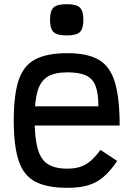

<svg xmlns="http://www.w3.org/2000/svg" viewBox="-20 -887 640 921"><path d="M303 14Q206 14 149.5 -15.5Q93 -45 69.5 -116Q46 -187 46 -309Q46 -432 69.5 -502.5Q93 -573 149.5 -602.5Q206 -632 303 -632Q399 -632 453.5 -600.5Q508 -569 531 -493Q554 -417 554 -285H75V-377H452Q452 -439 438.5 -474.5Q425 -510 392.5 -525Q360 -540 303 -540Q243 -540 209 -519.5Q175 -499 160.5 -451Q146 -403 146 -318Q146 -227 160.5 -174.5Q175 -122 209 -100Q243 -78 303 -78Q338 -78 364.5 -86.5Q391 -95 414 -114.5Q437 -134 462 -168L542 -115Q509 -66 476 -38Q443 -10 402 2Q361 14 303 14ZM300 -717Q254 -717 237 -733Q220 -749 220 -792Q220 -835 237 -851Q254 -867 300 -867Q346 -867 363 -851Q380 -835 380 -792Q380 -749 363 -733Q346 -717 300 -717Z"/></svg>

Font: Victor Mono
Style: Bold
Weight: 700
Monospace: yes
Designer: Rune Bjørnerås
Version: Version 1.561;gftools[0.9.30]